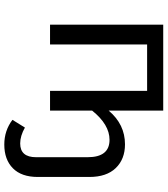

<svg xmlns="http://www.w3.org/2000/svg" viewBox="37 -604 780 894"><g transform="rotate(90 427.0 -157.0)"><path d="M652 -349Q721 -349 762.5 -306Q804 -263 804 -183V57Q804 133 763.5 173Q723 213 653 213Q588 213 538 175L574 117Q613 139 648 139Q712 139 712 65V-175Q712 -277 631 -277Q560 -277 495 -196V0H403V-452H187V0H95V-527H495V-273Q559 -349 652 -349Z"/></g></svg>

Font: Fira Sans
Style: Regular
Weight: 400
Designer: Carrois Corporate & Edenspiekermann AG
Foundry: Carrois Corporate GbR & Edenspiekermann AG
Version: Version 4.106;PS 004.106;hotconv 1.0.70;makeotf.lib2.5.58329